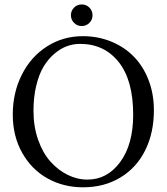

<svg xmlns="http://www.w3.org/2000/svg" viewBox="-20 -818 739 851"><path d="M308.3 -716.6Q294.4 -730.5 294.4 -750.5Q294.4 -770.5 308.3 -784.4Q322.3 -798.3 342.3 -798.3Q362.3 -798.3 376.2 -784.4Q390.1 -770.5 390.1 -750.5Q390.1 -730.5 376.2 -716.6Q362.3 -702.6 342.3 -702.6Q322.3 -702.6 308.3 -716.6ZM334.5 -623.5Q304.7 -623.5 276.1 -613Q247.6 -602.5 220.5 -579.3Q193.4 -556.2 173.1 -522.5Q152.8 -488.8 140.6 -438.2Q128.4 -387.7 128.4 -327.1Q128.4 -257.3 148.9 -198.7Q169.4 -140.1 203.4 -102.1Q237.3 -64 279.8 -43Q322.3 -22 367.7 -22Q455.6 -22 512.9 -100.1Q570.3 -178.2 570.3 -309.6Q570.3 -461.9 506.3 -542.7Q442.4 -623.5 334.5 -623.5ZM662.1 -329.1Q662.1 -229.5 623.8 -152.1Q585.4 -74.7 513.7 -31.2Q441.9 12.2 348.1 12.2Q261.7 12.2 191.2 -26.9Q120.6 -65.9 78.6 -140.1Q36.6 -214.4 36.6 -310.1Q36.6 -407.2 76.7 -486.8Q116.7 -566.4 188 -612.1Q259.3 -657.7 347.2 -657.7Q414.1 -657.7 472.2 -634Q530.3 -610.4 572.3 -567.9Q614.3 -525.4 638.2 -463.9Q662.1 -402.3 662.1 -329.1Z"/></svg>

Font: Libertinage
Style: l
Weight: 400
Designer: OSP
Foundry: OSP
Version: Version 1.0; 2008; OFL relea